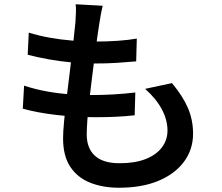

<svg xmlns="http://www.w3.org/2000/svg" viewBox="-20 -824 1040 901"><path d="M462 -797Q456 -772 452.5 -752Q449 -732 446 -713Q442 -690 436.5 -650Q431 -610 424.5 -560Q418 -510 411.5 -457Q405 -404 399 -353Q393 -302 390 -260.5Q387 -219 387 -193Q387 -128 425.5 -93Q464 -58 541 -58Q613 -58 663 -77.5Q713 -97 739.5 -132Q766 -167 766 -211Q766 -261 739.5 -311Q713 -361 661 -407L787 -434Q838 -373 862 -317Q886 -261 886 -197Q886 -122 843 -64.5Q800 -7 722.5 25Q645 57 538 57Q463 57 403.5 33.5Q344 10 310 -41Q276 -92 276 -175Q276 -206 281 -258Q286 -310 293.5 -372Q301 -434 309 -498.5Q317 -563 323.5 -621Q330 -679 334 -720Q336 -753 336.5 -770.5Q337 -788 335 -804ZM115 -671Q159 -657 211.5 -647.5Q264 -638 319 -633.5Q374 -629 422 -629Q481 -629 532 -632.5Q583 -636 622 -643L619 -536Q573 -532 527.5 -529Q482 -526 419 -526Q371 -526 316.5 -531Q262 -536 209 -545.5Q156 -555 110 -567ZM93 -422Q145 -405 200 -395Q255 -385 309 -381.5Q363 -378 412 -378Q460 -378 512.5 -381Q565 -384 615 -390L612 -283Q568 -278 523 -276Q478 -274 430 -274Q335 -274 245 -284.5Q155 -295 87 -314Z"/></svg>

Font: Noto Sans SC Thin SemiBold
Style: Regular
Weight: 600
Version: Version 2.004-H2;hotconv 1.0.118;makeotfexe 2.5.65603